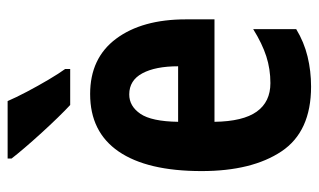

<svg xmlns="http://www.w3.org/2000/svg" viewBox="-182 -624 816 491"><g transform="rotate(-90 225.5 -378.0)"><path d="M231 -555Q323 -555 372.5 -488.5Q422 -422 422 -310V-237H160Q161 -164 186 -129Q211 -94 259 -94Q295 -94 327.5 -104.5Q360 -115 397 -138V-28Q364 -8 327 1Q290 10 250 10Q135 10 84.5 -65.5Q34 -141 34 -270Q34 -409 84 -482Q134 -555 231 -555ZM230 -455Q200 -455 180.5 -426.5Q161 -398 160 -330H302Q302 -388 284 -421.5Q266 -455 230 -455ZM213 -766Q222 -745 237 -716.5Q252 -688 268 -661Q284 -634 295 -619V-606H203Q190 -618 171 -637.5Q152 -657 131.5 -679.5Q111 -702 93.5 -722.5Q76 -743 66 -756V-766Z"/></g></svg>

Font: Noto Sans Gujarati ExtraCondensed
Style: Bold
Weight: 700
Width: 2
Designer: Jelle Bosma - Monotype Design Team, Universal Thirst
Foundry: Monotype Imaging Inc.
Version: Version 2.106; ttfautohint (v1.8.4.7-5d5b)